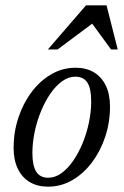

<svg xmlns="http://www.w3.org/2000/svg" viewBox="-20 -690 464 720"><path d="M263.5 -436Q303.5 -436 332.2 -418.8Q361 -401.5 376.8 -369Q392.5 -336.5 392.5 -290Q392.5 -231.5 374.8 -177.8Q357 -124 325.5 -81.8Q294 -39.5 251.8 -14.8Q209.5 10 160 10Q120.5 10 91.5 -7.2Q62.5 -24.5 46.8 -57.2Q31 -90 31 -136Q31 -194.5 48.8 -248.2Q66.5 -302 98 -344.2Q129.5 -386.5 171.8 -411.2Q214 -436 263.5 -436ZM161 -23.5Q186.5 -23.5 210.2 -40.5Q234 -57.5 254.2 -86.8Q274.5 -116 289.8 -153Q305 -190 313.5 -230.5Q322 -271 322 -310Q322 -357.5 307.8 -380Q293.5 -402.5 262.5 -402.5Q237 -402.5 213.2 -385.5Q189.5 -368.5 169.2 -339.2Q149 -310 133.8 -273Q118.5 -236 110 -195.5Q101.5 -155 101.5 -116Q101.5 -69 115.8 -46.2Q130 -23.5 161 -23.5ZM159.5 -504.5 302.5 -670H379.5L421.5 -504.5H396.5L321.5 -607H333.5L196 -504.5Z"/></svg>

Font: Newsreader 16pt
Style: Italic
Weight: 400
Italic angle: -17°
Designer: Hugues Gentile
Foundry: Production Type
Version: Version 1.003